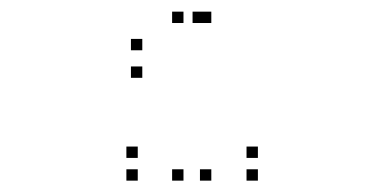

<svg xmlns="http://www.w3.org/2000/svg" viewBox="-20 -858 660 338"><path d="M230.5 -721V-741H210.5V-721ZM339 -817.5V-837.5H319V-817.5ZM303 -817.5V-837.5H283V-817.5ZM230.5 -769.5V-789.5H210.5V-769.5ZM352 -817.5V-837.5H332V-817.5ZM303 -817.5V-837.5H283V-817.5ZM303 -540V-560H283V-540ZM352 -540V-560H332V-540ZM434 -540V-560H414V-540ZM434 -580V-600H414V-580ZM222.5 -580V-600H202.5V-580ZM222.5 -540V-560H202.5V-540Z"/></svg>

Font: Monaspace Argon Dots Var
Style: Regular
Weight: 400
Designer: Riley Cran and the Lettermatic Team
Version: Version 1.100 (Monaspace Argon Dots)